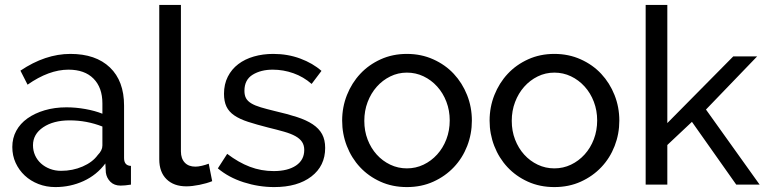

<svg xmlns="http://www.w3.org/2000/svg" viewBox="-20 -750 3111 780"><path d="M205 10Q168 10 136 -2.5Q104 -15 80.5 -37Q57 -59 43.5 -88.5Q30 -118 30 -153Q30 -189 46 -218.5Q62 -248 91.5 -269Q121 -290 161.5 -302Q202 -314 250 -314Q288 -314 327 -307Q366 -300 396 -288V-330Q396 -394 360 -430.5Q324 -467 258 -467Q179 -467 92 -406L63 -463Q164 -531 266 -531Q369 -531 426.5 -476Q484 -421 484 -321V-108Q484 -77 512 -76V0Q498 2 489 3Q480 4 470 4Q444 4 428.5 -11.5Q413 -27 410 -49L408 -86Q373 -39 319.5 -14.5Q266 10 205 10ZM228 -56Q275 -56 315.5 -73.5Q356 -91 377 -120Q396 -139 396 -159V-236Q332 -261 263 -261Q197 -261 155.5 -233Q114 -205 114 -160Q114 -138 122.5 -119Q131 -100 146.5 -86Q162 -72 183 -64Q204 -56 228 -56Z M627 -730H715V-135Q715 -106 730.5 -89.5Q746 -73 774 -73Q785 -73 800 -76.5Q815 -80 828 -85L842 -14Q820 -5 790 1Q760 7 737 7Q686 7 656.5 -22Q627 -51 627 -103Z M1094 10Q1031 10 970 -9.5Q909 -29 865 -66L903 -125Q949 -90 995 -72.5Q1041 -55 1092 -55Q1149 -55 1182.5 -77.5Q1216 -100 1216 -141Q1216 -160 1207 -173.5Q1198 -187 1180 -197Q1162 -207 1134 -215Q1106 -223 1069 -232Q1022 -244 988 -255Q954 -266 932 -281Q910 -296 900 -317Q890 -338 890 -369Q890 -408 905.5 -438.5Q921 -469 948 -489.5Q975 -510 1011.5 -520.5Q1048 -531 1090 -531Q1149 -531 1200 -512Q1251 -493 1286 -462L1246 -409Q1213 -438 1172 -452.5Q1131 -467 1088 -467Q1040 -467 1006.5 -446.5Q973 -426 973 -381Q973 -363 979.5 -351Q986 -339 1001 -330Q1016 -321 1039.5 -314Q1063 -307 1096 -299Q1148 -287 1186.5 -274.5Q1225 -262 1250.5 -245Q1276 -228 1288.5 -205Q1301 -182 1301 -149Q1301 -76 1245 -33Q1189 10 1094 10Z M1633 10Q1574 10 1525.5 -12Q1477 -34 1442.5 -71Q1408 -108 1389 -157Q1370 -206 1370 -260Q1370 -315 1389.5 -364Q1409 -413 1443.5 -450Q1478 -487 1526.5 -509Q1575 -531 1633 -531Q1691 -531 1740 -509Q1789 -487 1823.5 -450Q1858 -413 1877.5 -364Q1897 -315 1897 -260Q1897 -206 1878 -157Q1859 -108 1824 -71Q1789 -34 1740.5 -12Q1692 10 1633 10ZM1460 -259Q1460 -218 1473.5 -183Q1487 -148 1510.5 -122Q1534 -96 1565.5 -81Q1597 -66 1633 -66Q1669 -66 1700.5 -81Q1732 -96 1756 -122.5Q1780 -149 1793.5 -184.5Q1807 -220 1807 -261Q1807 -301 1793.5 -336.5Q1780 -372 1756 -398.5Q1732 -425 1700.5 -440Q1669 -455 1633 -455Q1597 -455 1565.5 -439.5Q1534 -424 1510.5 -397.5Q1487 -371 1473.5 -335.5Q1460 -300 1460 -259Z M2232 10Q2173 10 2124.5 -12Q2076 -34 2041.5 -71Q2007 -108 1988 -157Q1969 -206 1969 -260Q1969 -315 1988.5 -364Q2008 -413 2042.5 -450Q2077 -487 2125.5 -509Q2174 -531 2232 -531Q2290 -531 2339 -509Q2388 -487 2422.5 -450Q2457 -413 2476.5 -364Q2496 -315 2496 -260Q2496 -206 2477 -157Q2458 -108 2423 -71Q2388 -34 2339.5 -12Q2291 10 2232 10ZM2059 -259Q2059 -218 2072.5 -183Q2086 -148 2109.5 -122Q2133 -96 2164.5 -81Q2196 -66 2232 -66Q2268 -66 2299.5 -81Q2331 -96 2355 -122.5Q2379 -149 2392.5 -184.5Q2406 -220 2406 -261Q2406 -301 2392.5 -336.5Q2379 -372 2355 -398.5Q2331 -425 2299.5 -440Q2268 -455 2232 -455Q2196 -455 2164.5 -439.5Q2133 -424 2109.5 -397.5Q2086 -371 2072.5 -335.5Q2059 -300 2059 -259Z M2971 0 2791 -255 2691 -161V0H2603V-730H2691V-250L2959 -521H3056L2848 -305L3066 0Z"/></svg>

Font: Boldmen Medium
Style: Regular
Weight: 400
Designer: Matt McInerney, Pablo Impallari, Rodrigo Fuenzalida
Foundry: LIVING CONCEPT
Version: Version 1.000